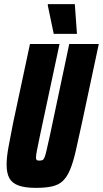

<svg xmlns="http://www.w3.org/2000/svg" viewBox="-20 -901 498 929"><path d="M154 8Q101 8 69.5 -3.5Q38 -15 25 -39.5Q12 -64 12 -104Q12 -140 21 -189Q30 -238 43 -304L125 -688H268L174 -248Q164 -200 159 -174.5Q154 -149 154 -138Q154 -132 156.5 -128.5Q159 -125 163 -124.5Q167 -124 172 -124Q181 -124 186.5 -127Q192 -130 196.5 -142Q201 -154 206.5 -179Q212 -204 222 -248L315 -688H458L376 -304Q359 -225 346.5 -170.5Q334 -116 319.5 -81Q305 -46 285 -26.5Q265 -7 233.5 0.5Q202 8 154 8ZM240 -737 211 -876 212 -881H342L352 -742V-737Z"/></svg>

Font: Saira ExtraCondensed Black
Style: Italic
Weight: 900
Width: 2
Italic angle: -12°
Designer: Hector Gatti with collaboration of the Omnibus-Type team
Foundry: Omnibus-Type
Version: Version 1.101